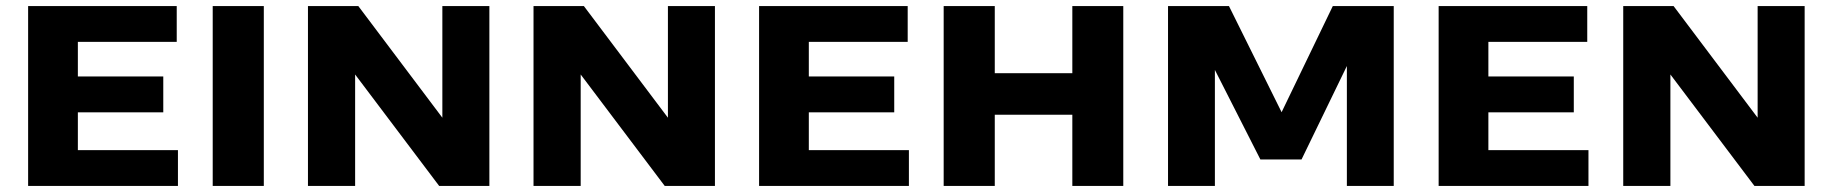

<svg xmlns="http://www.w3.org/2000/svg" viewBox="-20 -615 6062 635"><path d="M73 0V-595H564.5V-476.5H237.5V-118.5H568.5V0ZM163 -243.5V-362H520V-243.5Z M683.5 0V-595H852.5V0Z M998.5 0V-595H1165L1466.5 -194.5H1443V-595H1598.5V0H1432.5L1130.5 -400.5H1154.5V0Z M1744.5 0V-595H1911L2212.5 -194.5H2189V-595H2344.5V0H2178.5L1876.5 -400.5H1900.5V0Z M2490.5 0V-595H2982V-476.5H2655V-118.5H2986V0ZM2580.5 -243.5V-362H2937.5V-243.5Z M3101 0V-595H3270V-373H3526.5V-595H3695V0H3526.5V-235.5H3270V0Z M3843 0V-595H4044.5L4228.5 -224H4209L4388 -595H4589.5V0H4434.5V-459.5H4465L4284.5 -87.5H4148.5L3959.5 -459.5H3998V0Z M4738 0V-595H5229.5V-476.5H4902.5V-118.5H5233.5V0ZM4828 -243.5V-362H5185V-243.5Z M5348.5 0V-595H5515L5816.5 -194.5H5793V-595H5948.5V0H5782.5L5480.5 -400.5H5504.5V0Z"/></svg>

Font: Encode Sans SC SemiExpanded
Style: Bold
Weight: 700
Width: 6
Designer: Multiple Designers
Foundry: Impallari Type
Version: Version 3.002